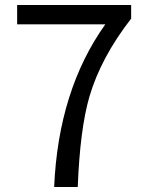

<svg xmlns="http://www.w3.org/2000/svg" viewBox="-20 -753 595 773"><path d="M198 0Q215 -390 404 -655H49V-733H508V-678Q386 -521 340 -364Q302 -233 293 0Z"/></svg>

Font: Source Han Sans K Regular
Style: Regular
Weight: 400
Designer: Ryoko NISHIZUKA  (kana & ideographs); Paul D. Hunt (Latin, Greek & Cyrillic); Wenlong ZHANG  (bopomofo); Sandoll Communi
Foundry: Adobe Systems Incorporated
Version: Version 1.00 July 18, 2014, initial release